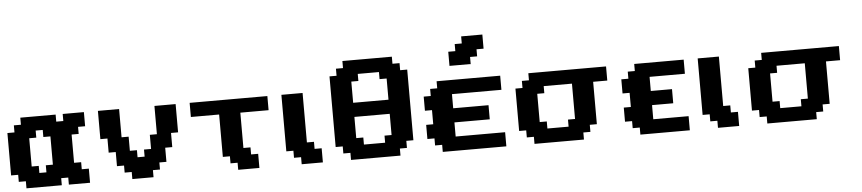

<svg xmlns="http://www.w3.org/2000/svg" viewBox="-51 -1346 7592 1692"><g transform="rotate(-5 3745.0 -500.0)"><path d="M500 0H687.5V-125H625V-187.5H562.5V-437.5H625V-500H687.5V-625H500V-562.5H437.5V-625H125V-562.5H62.5V-500H0V-125H62.5V-62.5H125V0H437.5V-62.5H500ZM312.5 -125H250V-187.5H187.5V-437.5H250V-500H312.5V-437.5H375V-187.5H312.5Z M1061.5 0H1249V-62.5H1311.5V-125H1374V-250H1436.5V-375H1499V-625H1311.5V-375H1249V-250H1186.5V-187.5H1124V-250H1061.5V-375H999V-625H811.5V-375H874V-250H936.5V-125H999V-62.5H1061.5Z M1998 0H2185.5V-125H2123V-187.5H2060.5V-500H2310.5V-625H1623V-500H1873V-125H1935.5V-62.5H1998Z M2559.6 0H2747.1V-125H2684.6V-187.5H2622.1V-625H2434.6V-125H2497.1V-62.5H2559.6Z M2996.1 0H3433.6V-62.5H3496.1V-125H3558.6V-750H3496.1V-812.5H3433.6V-875H2996.1V-812.5H2933.6V-750H2871.1V-125H2933.6V-62.5H2996.1ZM3308.6 -125H3121.1V-187.5H3058.6V-375H3371.1V-187.5H3308.6ZM3371.1 -500H3058.6V-687.5H3121.1V-750H3308.6V-687.5H3371.1Z M3807.6 0H4370.1V-125H3932.6V-250H4245.1V-375H3932.6V-500H4370.1V-625H3807.6V-562.5H3745.1V-500H3682.6V-375H3745.1V-250H3682.6V-125H3745.1V-62.5H3807.6ZM3932.6 -750H4120.1V-812.5H4182.6V-875H4245.1V-1000H4057.6V-937.5H3995.1V-875H3932.6Z M4619.1 0H5056.6V-62.5H5119.1V-125H5181.6V-500H5306.6V-625H4619.1V-562.5H4556.6V-500H4494.1V-125H4556.6V-62.5H4619.1ZM4931.6 -125H4744.1V-187.5H4681.6V-437.5H4744.1V-500H4994.1V-187.5H4931.6Z M5555.7 0H5993.2V-125H5680.7V-250H5868.2V-375H5680.7V-500H5993.2V-625H5555.7V-562.5H5493.2V-500H5430.7V-375H5493.2V-250H5430.7V-125H5493.2V-62.5H5555.7Z M6242.2 0H6429.7V-125H6367.2V-187.5H6304.7V-625H6117.2V-125H6179.7V-62.5H6242.2Z M6678.7 0H7116.2V-62.5H7178.7V-125H7241.2V-500H7366.2V-625H6678.7V-562.5H6616.2V-500H6553.7V-125H6616.2V-62.5H6678.7ZM6991.2 -125H6803.7V-187.5H6741.2V-437.5H6803.7V-500H7053.7V-187.5H6991.2Z"/></g></svg>

Font: Faithful 32x
Style: Semibold
Weight: 400
Foundry: Faithful Resource Pack
Version: Version 1.0; January 27, 2023